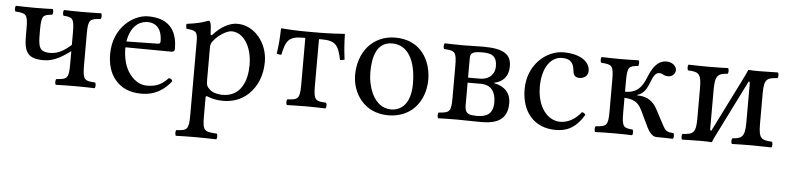

<svg xmlns="http://www.w3.org/2000/svg" viewBox="-43 -656 4534 1105"><g transform="rotate(5 2224.5 -104.0)"><path d="M162 -307C162 -390 173 -393 224 -398C230 -404 230 -425 224 -431C200 -430 162 -429 122 -429C79 -429 45 -430 12 -431C6 -425 6 -404 12 -398C73 -394 84 -390 84 -307V-264C84 -170 105 -133 198 -133C261 -133 311 -169 352 -199V-122C352 -39 341 -36 280 -31C274 -25 274 -4 280 2C313 1 348 0 392 0C435 0 472 1 504 2C510 -4 510 -25 504 -31C443 -35 432 -39 432 -122V-307C432 -390 443 -393 504 -398C510 -404 510 -425 504 -431C470 -430 436 -429 392 -429C353 -429 313 -430 290 -431C284 -425 284 -404 290 -398C341 -394 352 -390 352 -307V-235C318 -205 282 -178 230 -178C165 -178 162 -212 162 -290Z M925 -93C888 -55 859 -39 801 -39C765 -39 723 -60 692 -111C672 -144 660 -190 660 -248L926 -246C938 -246 945 -252 945 -263C945 -347 915 -437 776 -437C689 -437 576 -354 576 -202C576 -146 590 -92 623 -54C657 -14 704 10 776 10C852 10 906 -25 946 -77C943 -87 937 -92 925 -93ZM663 -282C682 -395 752 -404 776 -404C814 -404 859 -383 859 -299C859 -290 855 -285 844 -285Z M1142 -368C1141 -398 1139 -424 1134 -434C1132 -439 1130 -442 1122 -442C1094 -431 1068 -422 999 -413C997 -407 999 -391 1001 -385C1055 -380 1066 -375 1066 -317V110C1066 193 1055 198 994 201C988 207 988 228 994 234C1029 233 1066 232 1106 232C1146 232 1194 233 1227 234C1233 228 1233 207 1227 201C1156 197 1145 193 1145 110V2C1145 -11 1149 -10 1159 -6C1184 4 1214 10 1246 10C1302 10 1352 -7 1393 -46C1440 -92 1467 -154 1467 -235C1467 -341 1392 -439 1290 -439C1244 -439 1193 -409 1153 -364C1147 -358 1143 -358 1142 -368ZM1161 -331C1187 -363 1233 -393 1262 -393C1326 -393 1381 -321 1381 -208C1381 -126 1352 -24 1240 -24C1222 -24 1187 -29 1169 -45C1149 -63 1145 -69 1145 -105V-287C1145 -308 1149 -317 1161 -331Z M1687 -122C1687 -39 1676 -34 1615 -31C1609 -25 1609 -4 1615 2C1654 1 1694 0 1727 0C1761 0 1800 1 1838 2C1844 -4 1844 -25 1838 -31C1777 -34 1766 -39 1766 -122V-392H1783C1864 -392 1880 -364 1897 -283C1910 -283 1923 -287 1923 -287C1917 -333 1913 -377 1912 -435C1889 -433 1814 -429 1764 -429H1689C1639 -429 1583 -432 1543 -435C1542 -377 1538 -333 1531 -287C1531 -287 1545 -283 1558 -283C1575 -364 1590 -392 1672 -392H1687Z M1991 -205C1991 -103 2059 10 2201 10C2265 10 2314 -13 2348 -46C2393 -90 2413 -153 2413 -214C2413 -318 2356 -439 2203 -439C2137 -439 2083 -412 2046 -369C2010 -326 1991 -268 1991 -205ZM2188 -404C2274 -404 2327 -326 2327 -182C2327 -56 2262 -25 2215 -25C2111 -25 2077 -151 2077 -228C2077 -315 2098 -404 2188 -404Z M2600 -429C2557 -429 2522 -430 2489 -431C2483 -425 2483 -404 2489 -398C2550 -394 2561 -390 2561 -307V-122C2561 -39 2550 -36 2489 -31C2483 -25 2483 -4 2489 2C2522 1 2557 0 2601 0C2638 0 2671 2 2738 2C2824 2 2889 -22 2889 -121C2889 -177 2854 -216 2793 -227V-230C2839 -239 2874 -271 2874 -331C2874 -401 2831 -431 2710 -431C2669 -431 2643 -429 2600 -429ZM2640 -217H2716C2777 -217 2803 -177 2803 -117C2803 -50 2765 -31 2711 -31C2659 -31 2640 -40 2640 -86ZM2640 -246V-362C2640 -392 2663 -398 2711 -398C2763 -398 2794 -384 2794 -324C2794 -284 2768 -246 2706 -246Z M3331 -91C3327 -100 3319 -104 3310 -105C3276 -61 3233 -39 3190 -39C3117 -39 3056 -113 3056 -230C3056 -340 3104 -406 3170 -406C3229 -406 3237 -371 3241 -336C3244 -309 3258 -300 3279 -300C3300 -300 3328 -313 3328 -344C3328 -399 3271 -439 3175 -439C3076 -439 2970 -350 2970 -208C2970 -79 3042 10 3168 10C3228 10 3281 -9 3331 -91Z M3747 0C3747 0 3825 1 3845 2C3851 -4 3851 -25 3845 -31C3806 -33 3798 -41 3781 -73L3736 -158C3711 -205 3676 -229 3619 -229V-232C3658 -243 3675 -278 3690 -318C3702 -349 3714 -368 3735 -368C3744 -368 3752 -365 3758 -361C3764 -357 3775 -354 3788 -354C3810 -354 3828 -373 3828 -393C3828 -415 3804 -438 3771 -438C3713 -438 3686 -384 3667 -337C3645 -282 3618 -244 3547 -244V-307C3547 -390 3558 -393 3609 -398C3615 -404 3615 -425 3609 -431C3585 -430 3547 -429 3507 -429C3464 -429 3429 -430 3396 -431C3390 -425 3390 -404 3396 -398C3457 -394 3468 -390 3468 -307V-122C3468 -39 3457 -36 3396 -31C3390 -25 3390 -4 3396 2C3429 1 3464 0 3508 0C3547 0 3587 1 3609 2C3615 -4 3615 -25 3609 -31C3558 -35 3547 -39 3547 -122V-209C3615 -205 3633 -178 3651 -141L3694 -51C3707 -24 3727 -1 3747 0Z M4061 -63C4058 -63 4054 -65 4054 -75V-303C4054 -386 4075 -395 4126 -398C4132 -404 4132 -425 4126 -431C4103 -430 4046 -429 4009 -429C3976 -429 3936 -430 3898 -431C3892 -425 3892 -404 3898 -398C3959 -395 3975 -386 3975 -303V-126C3975 -43 3959 -34 3898 -31C3892 -25 3892 -4 3898 2C3937 1 3977 0 4009 0C4032 0 4059 1 4070 2C4075 -12 4084 -32 4095 -52L4251 -365C4254 -365 4258 -363 4258 -353V-126C4258 -43 4237 -34 4186 -31C4180 -25 4180 -4 4186 2C4209 1 4263 0 4303 0C4334 0 4375 1 4414 2C4420 -4 4420 -25 4414 -31C4353 -34 4337 -43 4337 -126V-303C4337 -386 4353 -395 4414 -398C4420 -404 4420 -425 4414 -431C4374 -430 4334 -429 4303 -429C4281 -429 4253 -430 4243 -431C4235 -413 4226 -392 4217 -375Z"/></g></svg>

Font: Libertinus Serif
Style: Regular
Weight: 400
Designer: Philipp H. Poll, Khaled Hosny
Foundry: Caleb Maclennan
Version: Version 7.050;RELEASE